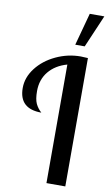

<svg xmlns="http://www.w3.org/2000/svg" viewBox="-107 -1051 622 1102"><g transform="rotate(10 204.0 -500.0)"><path d="M356.9 -748V0H247.1V-690.9Q179.2 -671.9 140.6 -625Q102.1 -578.1 102.1 -511.2Q102.1 -463.4 114 -438Q126 -412.6 147.9 -393.1Q18.1 -393.1 18.1 -514.2Q18.1 -576.2 60.3 -630.9Q102.5 -685.5 171.4 -717.8Q240.2 -750 314.9 -750Q330.6 -750 356.9 -748ZM272 -811 323.2 -1000H408.2L327.1 -811Z"/></g></svg>

Font: Lobster Two
Style: Regular
Weight: 400
Designer: Pablo Impallari
Foundry: Pablo Impallari. www.impallari.com
Version: Version 1.006